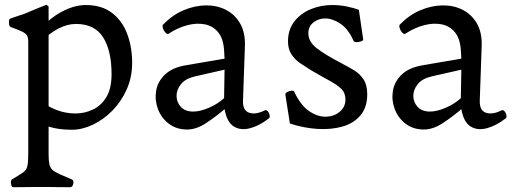

<svg xmlns="http://www.w3.org/2000/svg" viewBox="-20 -531 2141 802"><path d="M532 -268Q532 -208 509 -157Q486 -106 449 -68.5Q412 -31 367.5 -10Q323 11 281 11Q225 11 185.5 -1.5Q146 -14 127 -25L152 -110Q178 -86 216.5 -71.5Q255 -57 295 -57Q333 -57 367.5 -73Q402 -89 424 -125Q446 -161 446 -221Q446 -320 410.5 -375.5Q375 -431 297 -431Q261 -431 222.5 -411Q184 -391 146 -350L107 -360Q166 -440 225.5 -475Q285 -510 338 -510Q405 -510 448 -477Q491 -444 511.5 -389Q532 -334 532 -268ZM123 250Q110 250 93.5 250.5Q77 251 35 251Q28 251 26 237Q24 223 29 219Q61 200 75.5 190Q90 180 94 164Q98 148 98 112V-356Q98 -374 92.5 -383Q87 -392 71.5 -399.5Q56 -407 25 -418Q18 -420 17.5 -435.5Q17 -451 22 -453Q27 -455 39 -459Q51 -463 62.5 -467Q74 -471 79 -472Q124 -491 142 -498.5Q160 -506 174 -511L183 -504V112Q183 139 186 154Q189 169 198.5 178Q208 187 228 196Q248 205 281 219Q289 223 286 237Q283 251 273 251Q233 251 210.5 250.5Q188 250 174.5 250Q161 250 148 250Z M663 -430Q701 -469 747.5 -488.5Q794 -508 840 -508.5Q886 -509 923.5 -490Q961 -471 983 -433Q1005 -395 1003 -338L995 -110Q994 -69 1021 -60Q1048 -51 1086 -70Q1093 -73 1099 -65.5Q1105 -58 1106.5 -48Q1108 -38 1101 -35Q1064 -6 1025 4.5Q986 15 957 -2.5Q928 -20 918 -75Q882 -44 841 -17Q800 10 762 10Q717 10 685.5 -14Q654 -38 640 -75Q626 -112 632 -150.5Q638 -189 668 -218.5Q698 -248 754 -258L918 -286L916 -321Q913 -370 891 -396.5Q869 -423 835 -429.5Q801 -436 761.5 -425.5Q722 -415 684 -390Q678 -387 670.5 -395.5Q663 -404 660 -415.5Q657 -427 663 -430ZM795 -212Q755 -203 736 -179.5Q717 -156 717.5 -129.5Q718 -103 736 -84Q754 -65 787 -65Q816 -65 853 -81Q890 -97 916 -121L918 -240Z M1172 -135Q1171 -142 1179.5 -146.5Q1188 -151 1197.5 -152Q1207 -153 1209 -148Q1236 -90 1272.5 -66Q1309 -42 1343 -43.5Q1377 -45 1400 -65Q1423 -85 1423 -115Q1423 -143 1405.5 -160Q1388 -177 1355.5 -194.5Q1323 -212 1277 -239Q1256 -252 1234 -267Q1212 -282 1197.5 -304Q1183 -326 1183 -358Q1183 -408 1210 -442Q1237 -476 1279 -493Q1321 -510 1367 -510Q1399 -510 1428.5 -504Q1458 -498 1479 -490L1497 -367Q1498 -362 1488.5 -358.5Q1479 -355 1469 -355Q1459 -355 1457 -360Q1435 -410 1402 -432Q1369 -454 1338 -454Q1311 -454 1289.5 -437.5Q1268 -421 1268 -392Q1268 -357 1302.5 -330Q1337 -303 1406 -267Q1433 -253 1458 -238Q1483 -223 1498.5 -199.5Q1514 -176 1514 -137Q1514 -83 1486 -49.5Q1458 -16 1411 -2.5Q1364 11 1306.5 7.5Q1249 4 1191 -15Z M1652 -430Q1690 -469 1736.5 -488.5Q1783 -508 1829 -508.5Q1875 -509 1912.5 -490Q1950 -471 1972 -433Q1994 -395 1992 -338L1984 -110Q1983 -69 2010 -60Q2037 -51 2075 -70Q2082 -73 2088 -65.5Q2094 -58 2095.5 -48Q2097 -38 2090 -35Q2053 -6 2014 4.5Q1975 15 1946 -2.5Q1917 -20 1907 -75Q1871 -44 1830 -17Q1789 10 1751 10Q1706 10 1674.5 -14Q1643 -38 1629 -75Q1615 -112 1621 -150.5Q1627 -189 1657 -218.5Q1687 -248 1743 -258L1907 -286L1905 -321Q1902 -370 1880 -396.5Q1858 -423 1824 -429.5Q1790 -436 1750.5 -425.5Q1711 -415 1673 -390Q1667 -387 1659.5 -395.5Q1652 -404 1649 -415.5Q1646 -427 1652 -430ZM1784 -212Q1744 -203 1725 -179.5Q1706 -156 1706.5 -129.5Q1707 -103 1725 -84Q1743 -65 1776 -65Q1805 -65 1842 -81Q1879 -97 1905 -121L1907 -240Z"/></svg>

Font: Anvers
Style: Regular
Weight: 400
Designer: Ishtar van Looy
Version: Version 1.000